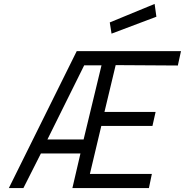

<svg xmlns="http://www.w3.org/2000/svg" viewBox="-20 -956 940 976"><path d="M370 -696H900L884 -623L568 -625L511 -387H771L755 -316H495L437 -72H752L737 0H348L389 -176H188L99 0H25ZM405 -247 496 -624H408L221 -247ZM538 -842 766 -936 775 -871 547 -785Z"/></svg>

Font: Cairo
Style: Italic
Weight: 400
Italic angle: -13°
Designer: Mohamed Gaber, Accademia di Belle Arti di Urbino and others
Foundry: Kief Type Foundry, Accademia di Belle Arti di Urbino and others
Version: Version 3.011